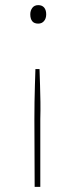

<svg xmlns="http://www.w3.org/2000/svg" viewBox="-20 -558 294 748"><path d="M134 -289Q135 -258 136 -225.5Q137 -193 137.5 -160.5Q138 -128 137 -94V170H115L114 -94Q114 -128 114.5 -160.5Q115 -193 116 -225.5Q117 -258 118 -289ZM160 -502Q160 -486 151.5 -476Q143 -466 129 -466Q113 -466 105.5 -475.5Q98 -485 98 -502Q98 -517 106 -527.5Q114 -538 129 -538Q144 -538 152 -528.5Q160 -519 160 -502Z"/></svg>

Font: Mach Thin
Style: Regular
Weight: 250
Version: Version 1.002